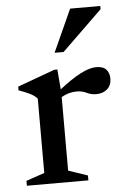

<svg xmlns="http://www.w3.org/2000/svg" viewBox="-50 -707 492 745"><g transform="rotate(-5 196.0 -335.0)"><path d="M332 -435Q359.5 -435 371.5 -421.2Q383.5 -407.5 383.5 -386.5Q383.5 -360 366.8 -345.2Q350 -330.5 324 -330.5Q303.5 -330.5 287 -339Q270.5 -347.5 248 -347.5Q218 -347.5 189 -331V-44.5L264 -19V0H24.5V-19L96 -43.5V-333Q85.5 -345 68 -353.8Q50.5 -362.5 24.5 -371.5V-386L169.5 -439H181.5L188 -361Q281.5 -435 332 -435ZM176.5 -504.5 251.5 -670H369V-657.5L211.5 -504.5Z"/></g></svg>

Font: Newsreader Text Medium
Style: Regular
Weight: 500
Designer: Hugues Gentile
Foundry: Production Type
Version: Version 1.001